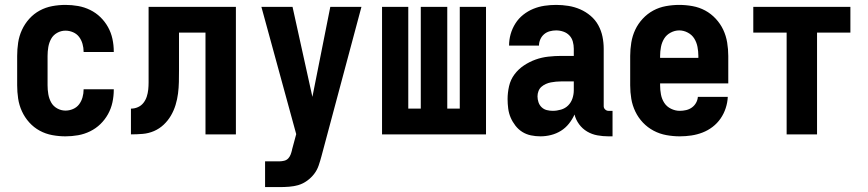

<svg xmlns="http://www.w3.org/2000/svg" viewBox="-20 -548 3540 783"><path d="M247 8Q220 8 193 3Q166 -2 142 -15Q118 -28 99.5 -48.5Q81 -69 69.5 -94Q58 -119 54 -146Q50 -173 50 -200V-320Q50 -347 54 -374Q58 -401 69.5 -426Q81 -451 99.5 -471.5Q118 -492 142 -505Q166 -518 193 -523Q220 -528 247 -528Q273 -528 298.5 -523.5Q324 -519 347.5 -507.5Q371 -496 389.5 -478Q408 -460 420.5 -437.5Q433 -415 438.5 -389.5Q444 -364 444 -338V-336H321V-337Q321 -353 316.5 -369Q312 -385 302.5 -397.5Q293 -410 278 -416.5Q263 -423 247 -423Q229 -423 213 -414Q197 -405 188.5 -389.5Q180 -374 177 -356Q174 -338 174 -320V-200Q174 -182 177 -164Q180 -146 188.5 -130.5Q197 -115 213 -106Q229 -97 247 -97Q263 -97 278 -103.5Q293 -110 302.5 -122.5Q312 -135 316.5 -151Q321 -167 321 -183V-184H444V-182Q444 -156 438.5 -130.5Q433 -105 420.5 -82.5Q408 -60 389.5 -42Q371 -24 347.5 -12.5Q324 -1 298.5 3.5Q273 8 247 8Z M514 0V-105Q529 -105 542.5 -111Q556 -117 565 -128.5Q574 -140 578.5 -154Q583 -168 584.5 -182.5Q586 -197 586 -212Q586 -227 586 -241V-520H942V0H818V-415H710V-261Q710 -237 709.5 -213.5Q709 -190 706 -166.5Q703 -143 696 -120Q689 -97 677 -76.5Q665 -56 647.5 -39.5Q630 -23 608 -13.5Q586 -4 562 -2Q538 0 514 0Z M1061 215V110H1119Q1129 110 1139 107.5Q1149 105 1155.5 98Q1162 91 1165.5 81.5Q1169 72 1171 63V62L1188 -1L1046 -520H1173L1254 -153L1327 -520H1454L1291 89Q1286 108 1279.5 127Q1273 146 1261 161.5Q1249 177 1232.5 189Q1216 201 1197.5 206.5Q1179 212 1159 213.5Q1139 215 1119 215Z M1538 0V-520H1645V-105H1696V-520H1804V-105H1855V-520H1962V0Z M2184 8Q2164 8 2145 4Q2126 0 2110 -10Q2094 -20 2082 -35.5Q2070 -51 2062.5 -68.5Q2055 -86 2052.5 -105.5Q2050 -125 2050 -144Q2050 -170 2056 -196.5Q2062 -223 2078 -244.5Q2094 -266 2116.5 -281Q2139 -296 2164 -305Q2189 -314 2216 -317Q2243 -320 2269 -320H2320V-349Q2320 -364 2316 -378.5Q2312 -393 2302 -403.5Q2292 -414 2277.5 -419Q2263 -424 2248 -424Q2235 -424 2222 -420.5Q2209 -417 2199 -408.5Q2189 -400 2183.5 -387.5Q2178 -375 2178 -362H2056Q2056 -386 2062.5 -409Q2069 -432 2082 -452.5Q2095 -473 2114 -488Q2133 -503 2155 -512Q2177 -521 2200.5 -524.5Q2224 -528 2248 -528Q2273 -528 2298 -524Q2323 -520 2346 -510Q2369 -500 2388.5 -483.5Q2408 -467 2420 -445Q2432 -423 2437 -398.5Q2442 -374 2442 -349V-115Q2442 -107 2448 -101.5Q2454 -96 2461 -96H2478V8H2461Q2439 8 2416.5 4Q2394 0 2374.5 -11.5Q2355 -23 2341.5 -41.5Q2328 -60 2323 -81Q2314 -61 2300 -43.5Q2286 -26 2267.5 -14.5Q2249 -3 2227.5 2.5Q2206 8 2184 8ZM2234 -96Q2251 -96 2268 -101Q2285 -106 2297 -118Q2309 -130 2314.5 -146.5Q2320 -163 2320 -180V-216H2269Q2258 -216 2247.5 -215Q2237 -214 2226.5 -212Q2216 -210 2206 -205.5Q2196 -201 2188 -194Q2180 -187 2176 -176.5Q2172 -166 2172 -155Q2172 -143 2176 -131Q2180 -119 2189 -110.5Q2198 -102 2210 -99Q2222 -96 2234 -96Z M2752 8Q2725 8 2697.5 3Q2670 -2 2645.5 -15Q2621 -28 2602 -48Q2583 -68 2571 -93Q2559 -118 2554.5 -145Q2550 -172 2550 -200V-320Q2550 -347 2554.5 -374.5Q2559 -402 2570.5 -426.5Q2582 -451 2601 -471.5Q2620 -492 2644 -505Q2668 -518 2695.5 -523Q2723 -528 2750 -528Q2777 -528 2804.5 -523Q2832 -518 2856 -505Q2880 -492 2899 -471.5Q2918 -451 2929.5 -426.5Q2941 -402 2945.5 -374.5Q2950 -347 2950 -320V-208H2672V-200Q2672 -181 2675.5 -162.5Q2679 -144 2689 -128.5Q2699 -113 2716.5 -104.5Q2734 -96 2752 -96Q2765 -96 2778 -99Q2791 -102 2801.5 -109.5Q2812 -117 2818.5 -128.5Q2825 -140 2826 -153H2948Q2947 -130 2939.5 -107Q2932 -84 2918.5 -64.5Q2905 -45 2886 -30.5Q2867 -16 2845 -7.5Q2823 1 2799.5 4.5Q2776 8 2752 8ZM2672 -312H2828V-320Q2828 -338 2824.5 -356.5Q2821 -375 2811.5 -390.5Q2802 -406 2785 -415Q2768 -424 2750 -424Q2732 -424 2715 -415Q2698 -406 2688.5 -390.5Q2679 -375 2675.5 -356.5Q2672 -338 2672 -320Z M3188 0V-415H3052V-520H3448V-415H3312V0Z"/></svg>

Font: Iosevka SS18 Extrabold
Style: Regular
Weight: 800
Monospace: yes
Designer: Belleve Invis
Foundry: Belleve Invis
Version: Version 25.1.1; ttfautohint (v1.8.4)